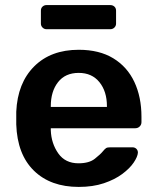

<svg xmlns="http://www.w3.org/2000/svg" viewBox="-20 -726 617 756"><path d="M290 10Q179 10 113.5 -54Q48 -118 44 -236Q44 -245 44 -261Q44 -277 44 -286Q49 -399 114.5 -464.5Q180 -530 290 -530Q371 -530 426 -496.5Q481 -463 509 -403.5Q537 -344 537 -266V-245Q537 -235 530 -228Q523 -221 512 -221H180V-213Q182 -161 209.5 -122Q237 -83 289 -83Q331 -83 353.5 -101Q376 -119 384 -129Q393 -140 398 -143Q403 -146 415 -146H501Q511 -146 517 -140Q523 -134 523 -125Q522 -109 506.5 -86Q491 -63 461.5 -41Q432 -19 389 -4.5Q346 10 290 10ZM180 -305H401V-308Q401 -366 371.5 -402.5Q342 -439 290 -439Q237 -439 208.5 -402.5Q180 -366 180 -308ZM163 -611Q154 -611 147.5 -617.5Q141 -624 141 -633V-684Q141 -694 147.5 -700Q154 -706 163 -706H414Q424 -706 430.5 -700Q437 -694 437 -684V-633Q437 -624 430.5 -617.5Q424 -611 414 -611Z"/></svg>

Font: Rubik Medium
Style: Regular
Weight: 500
Designer: Hubert and Fischer
Foundry: Hubert and Fischer
Version: Version 2.300; ttfautohint (v1.8.4.7-5d5b);gftools[0.9.30]